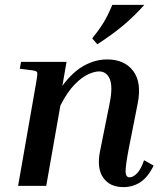

<svg xmlns="http://www.w3.org/2000/svg" viewBox="-20 -760 664 785"><path d="M608 -83Q586 -37 555 -16Q524 5 484 5Q429 5 402 -33.5Q375 -72 389 -142L428 -336Q442 -405 429 -436.5Q416 -468 385 -468Q367 -468 341 -456.5Q315 -445 285.5 -415Q256 -385 227 -329L169 0H54L128 -423Q134 -457 132 -463.5Q130 -470 115 -472L61 -479L66 -507H252L235 -409Q276 -465 322.5 -491Q369 -517 418 -517Q489 -517 524.5 -470Q560 -423 543 -337L506 -150Q493 -81 493.5 -58Q494 -35 510 -35Q524 -35 540 -51Q556 -67 569 -105ZM378 -579 357 -603Q383 -635 402 -665.5Q421 -696 439 -740H570Q529 -694 485 -657Q441 -620 378 -579Z"/></svg>

Font: Inria Serif
Style: Bold Italic
Weight: 700
Italic angle: -10°
Designer: Black Foundry Team
Foundry: Black Foundry
Version: Version 1.000; ttfautohint (v1.8.3)